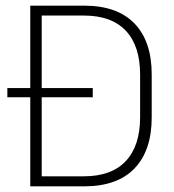

<svg xmlns="http://www.w3.org/2000/svg" viewBox="-20 -659 616 679"><path d="M6 -315V-347.5H308V-315ZM112.5 0V-35.5H276.5Q374.5 -35.5 425 -89.5Q475.5 -143.5 475.5 -244.5V-395Q475.5 -496.5 425 -550.2Q374.5 -604 276.5 -604H111.5V-639H277.5Q394.5 -639 455.5 -576Q516.5 -513 516.5 -395.5V-244Q516.5 -126.5 455.5 -63.2Q394.5 0 277.5 0ZM87 0V-639H127.5V0Z"/></svg>

Font: Anek Telugu Medium ExtraLight
Style: Regular
Weight: 250
Version: Version 1.003